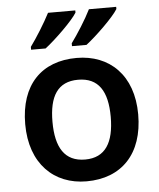

<svg xmlns="http://www.w3.org/2000/svg" viewBox="-54 -813 722 870"><g transform="rotate(-5 306.5 -378.0)"><path d="M507 -756V-766H383C361 -721 320 -657 292 -619V-606H358C405 -642 486 -721 507 -756ZM321 -756V-766H197C174 -721 134 -657 106 -619V-606H172C219 -642 300 -721 321 -756ZM564 -272C564 -451 457 -551 308 -551C148 -551 50 -451 50 -272C50 -92 157 10 305 10C464 10 564 -92 564 -272ZM174 -272C174 -388 213 -452 306 -452C399 -452 439 -388 439 -272C439 -155 399 -89 307 -89C214 -89 174 -155 174 -272Z"/></g></svg>

Font: Noto Sans Kayah Li SemiBold
Style: Regular
Weight: 600
Designer: Monotype Design Team, Sérgio Martins
Foundry: Monotype Imaging Inc.
Version: Version 2.002